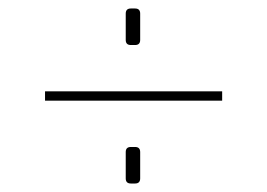

<svg xmlns="http://www.w3.org/2000/svg" viewBox="-20 -522 629 452"><path d="M288 -502H298Q310 -502 310 -490V-428Q310 -416 298 -416H288Q276 -416 276 -428V-490Q276 -502 288 -502ZM503 -285H86V-307H503ZM288 -176H298Q310 -176 310 -164V-102Q310 -90 298 -90H288Q276 -90 276 -102V-164Q276 -176 288 -176Z"/></svg>

Font: Exo 2.0 Thin
Style: Regular
Weight: 250
Designer: Natanael Gama
Version: Version 1.001;PS 001.001;hotconv 1.0.70;makeotf.lib2.5.58329